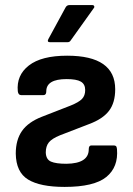

<svg xmlns="http://www.w3.org/2000/svg" viewBox="-20 -723 524 755"><path d="M234 12Q138 12 90.5 -17Q43 -46 42 -119Q42 -173 66.5 -208Q91 -243 145 -264L258 -308Q290 -321 302.5 -334Q315 -347 315 -369Q315 -392 298 -402Q281 -412 242 -412Q162 -412 162 -364Q162 -349 151 -349H63Q52 -349 50 -364Q44 -427 93.5 -465.5Q143 -504 244 -504Q433 -504 433 -372Q433 -319 408.5 -287Q384 -255 330 -235L216 -191Q184 -178 172 -163Q160 -148 160 -123Q161 -96 180.5 -87.5Q200 -79 241 -79Q329 -80 329 -136Q329 -151 339 -151H428Q433 -151 436 -148.5Q439 -146 440 -137Q446 -66 398 -27Q350 12 234 12ZM177 -557Q164 -557 170 -569L238 -694Q243 -703 253 -703H343Q349 -703 350.5 -698.5Q352 -694 348 -690L258 -564Q254 -557 245 -557Z"/></svg>

Font: Sofia Sans
Style: Bold
Weight: 700
Designer: Botio Nikoltchev, Ani Petrova
Foundry: lettersoup
Version: Version 4.100; ttfautohint (v1.8.4.7-5d5b)